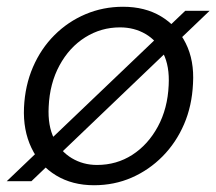

<svg xmlns="http://www.w3.org/2000/svg" viewBox="-21 -536 640 568"><path d="M-1 0 527 -504H599L72 0ZM257 12Q193 12 145 -17Q97 -46 72 -98.5Q47 -151 50 -218Q53 -283 76.5 -337.5Q100 -392 140 -432Q180 -472 232 -494Q284 -516 343 -516Q408 -516 455.5 -487.5Q503 -459 528.5 -408Q554 -357 550 -289Q547 -223 523.5 -168.5Q500 -114 460 -73.5Q420 -33 368.5 -10.5Q317 12 257 12ZM266 -48Q324 -48 370.5 -78Q417 -108 446 -161.5Q475 -215 478 -284Q481 -340 462 -378Q443 -416 409.5 -435.5Q376 -455 334 -455Q278 -455 231 -425.5Q184 -396 155 -342.5Q126 -289 123 -220Q120 -164 139 -126Q158 -88 191.5 -68Q225 -48 266 -48Z"/></svg>

Font: DM Sans Light
Style: Italic
Weight: 300
Italic angle: -10°
Designer: Colophon Foundry, Jonny Pinhorn
Foundry: Colophon Foundry
Version: Version 4.004;gftools[0.9.30]